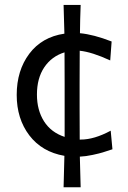

<svg xmlns="http://www.w3.org/2000/svg" viewBox="-20 -645 534 802"><path d="M442.4 -99.1 449.7 -21.5Q421.4 -12.2 408.9 -8.3Q396.5 -4.4 367.2 2Q337.9 8.3 313.5 9.3Q315.4 98.1 316.9 137.2H245.6Q248.5 45.4 249 5.9Q155.3 -10.3 102.5 -79.6Q49.8 -148.9 49.8 -248.5Q49.8 -350.6 102.5 -420.7Q155.3 -490.7 249 -504.4Q247.1 -586.9 245.6 -624.5H316.9Q314.5 -562.5 314 -506.3Q371.1 -501 446.3 -471.7L440.4 -392.6Q364.3 -427.7 313 -433.1Q312.5 -387.2 312.5 -295.4V-191.9Q312.5 -105.5 313 -62H317.4Q373.5 -62 442.4 -99.1ZM134.3 -250Q134.3 -185.1 163.8 -138.4Q193.4 -91.8 250 -73.2V-191.9V-295.4Q250 -382.3 249.5 -426.3Q195.8 -409.7 165 -364Q134.3 -318.4 134.3 -250Z"/></svg>

Font: Commissioner Flair
Style: Regular
Weight: 400
Designer: Kostas Bartsokas
Foundry: Kostas Bartsokas
Version: Version 1.000